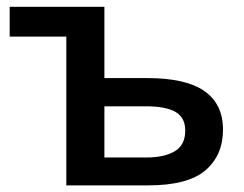

<svg xmlns="http://www.w3.org/2000/svg" viewBox="-20 -561 739 581"><path d="M295.9 -540.5V-324.7H425.8Q542.5 -324.7 598.6 -285.4Q654.8 -246.1 654.8 -168.5Q654.8 -91.3 601.8 -45.7Q548.8 0 427.7 0H180.7V-450.2H9.3V-540.5ZM422.4 -239.3H295.9V-84.5H423.8Q477.1 -84.5 508.8 -103.3Q540.5 -122.1 540.5 -165.5Q540.5 -205.6 511 -222.4Q481.4 -239.3 422.4 -239.3Z"/></svg>

Font: Open Sans SemiBold
Style: Regular
Weight: 600
Designer: Monotype Design Team
Foundry: Monotype Imaging Inc.
Version: Version 3.003; ttfautohint (v1.8.4)